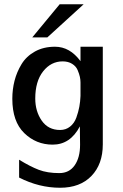

<svg xmlns="http://www.w3.org/2000/svg" viewBox="-20 -701 579 904"><path d="M132 -525 261 -681H374L203 -525ZM38 -236Q38 -280 48.5 -321Q59 -362 81.5 -399Q104 -436 144.5 -458.5Q185 -481 239 -481Q309 -481 359 -413V-481H464V-21Q464 72 410.5 127.5Q357 183 263 183Q164 183 70 135V51Q122 83 162.5 98.5Q203 114 259 114Q306 114 331.5 77.5Q357 41 357 -19Q357 -34 356.5 -63Q356 -92 356 -106Q311 -20 228 -20Q150 -20 94 -74.5Q38 -129 38 -236ZM146 -237Q146 -177 176.5 -133Q207 -89 263 -89Q290 -89 310 -105Q330 -121 339.5 -147.5Q349 -174 353.5 -198.5Q358 -223 359 -249V-313Q359 -326 356 -339.5Q353 -353 345.5 -371Q338 -389 319.5 -400.5Q301 -412 275 -412Q220 -412 183 -365Q146 -318 146 -237Z"/></svg>

Font: Coval
Style: Medium
Weight: 500
Foundry: Context Ltd
Version: Version 001.000